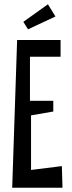

<svg xmlns="http://www.w3.org/2000/svg" viewBox="-20 -897 336 897"><path d="M60 -710H263V-632H120V-426H229V-376L125 -358V-103L269 -121L272 -20H37ZM89 -795 204 -877 239 -820 111 -760Z"/></svg>

Font: Bahianita
Style: Regular
Weight: 400
Designer: Pablo Cosgaya & Dani Raskovsky
Foundry: Pablo Cosgaya & Dani Raskovsky
Version: Version 1.008